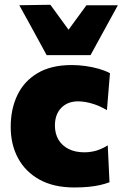

<svg xmlns="http://www.w3.org/2000/svg" viewBox="-20 -794 526 825"><path d="M298.5 11.5Q211 11.5 150.2 -22Q89.5 -55.5 57.8 -114Q26 -172.5 26 -249Q26 -325.5 54.8 -385.5Q83.5 -445.5 141.8 -480Q200 -514.5 288.5 -514.5Q318.5 -514.5 348.5 -510.2Q378.5 -506 405.2 -498.2Q432 -490.5 452.5 -479.5L439.5 -321Q410.5 -337.5 387.5 -345.2Q364.5 -353 346.5 -355.8Q328.5 -358.5 315.5 -358.5Q270.5 -358.5 243.2 -330.5Q216 -302.5 216 -254.5Q216 -220 231 -194.2Q246 -168.5 274.5 -154Q303 -139.5 343 -139.5Q360.5 -139.5 377.5 -142.8Q394.5 -146 411 -152.8Q427.5 -159.5 443 -169.5L450.5 -11Q432.5 -4 410.5 1Q388.5 6 360.8 8.8Q333 11.5 298.5 11.5ZM180.5 -557Q150.5 -612 121.5 -665.2Q92.5 -718.5 63 -771.5L196.5 -773.5Q221 -740 245.5 -706.2Q270 -672.5 295 -638H254Q279 -672.5 303.2 -705.5Q327.5 -738.5 351.5 -771.5H486.5Q457.5 -718.5 428.2 -665.2Q399 -612 369 -557Z"/></svg>

Font: Commissioner Thin ExtraBold
Style: Regular
Weight: 800
Version: Version 1.000